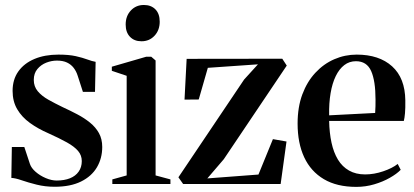

<svg xmlns="http://www.w3.org/2000/svg" viewBox="-20 -738 1660 770"><path d="M199 11Q161 11 127 2.5Q93 -6 67 -15Q41 -24 25.5 -24.5L27.5 -148.5H77.5L100 -80.5Q105.5 -64 123 -48.8Q140.5 -33.5 163.5 -23.8Q186.5 -14 207 -14Q238 -14 260.5 -23Q283 -32 295.5 -49.8Q308 -67.5 308 -92Q308 -115 293.2 -132.5Q278.5 -150 248.5 -166.8Q218.5 -183.5 174 -203.5Q132.5 -221.5 100 -245Q67.5 -268.5 49 -300Q30.5 -331.5 30.5 -373.5Q30.5 -419 53.5 -451.5Q76.5 -484 118 -501.5Q159.5 -519 214.5 -519Q256 -519 283.8 -512.8Q311.5 -506.5 330.2 -499.5Q349 -492.5 363.5 -490L361 -369.5H312.5L291.5 -434.5Q286 -452 275.5 -465.8Q265 -479.5 248.8 -487.2Q232.5 -495 208.5 -495Q187 -495 165.8 -486.8Q144.5 -478.5 130 -461.2Q115.5 -444 115.5 -417.5Q115.5 -391 131.5 -372Q147.5 -353 173.8 -338.2Q200 -323.5 231 -308.5Q261.5 -294.5 290 -279.5Q318.5 -264.5 341 -246.2Q363.5 -228 376.8 -204.2Q390 -180.5 390 -148.5Q390 -103.5 368.8 -67.2Q347.5 -31 305 -10Q262.5 11 199 11Z M430.5 0V-18.5L488 -34.5V-434L428.5 -454V-470.5L566.5 -510.5H586.5L604 -495.5V-34.5L663.5 -18.5V0ZM547 -572.5Q518.5 -572.5 501.2 -590.5Q484 -608.5 484 -639.5Q484 -674 504.8 -696Q525.5 -718 556.5 -718H557.5Q586 -718 603.2 -700.5Q620.5 -683 620.5 -651Q620.5 -617 599.8 -594.8Q579 -572.5 548 -572.5Z M1014.5 -480 813.5 -466 777 -339 720 -338.5 728.5 -502 1112 -502.5 1130 -475 877.5 -99.5 811.5 -22.5 1016.5 -38 1074.5 -180 1129 -170.5 1105.5 0H714.5L695.5 -27L959 -419Z M1409 11.5Q1331 11.5 1278.8 -19.5Q1226.5 -50.5 1200 -107.2Q1173.5 -164 1173.5 -242.5Q1173.5 -308.5 1192.5 -359.5Q1211.5 -410.5 1244.8 -446.2Q1278 -482 1320.8 -500.5Q1363.5 -519 1410.5 -519Q1500.5 -519 1552.5 -472Q1604.5 -425 1605.5 -335.5Q1606 -304 1604.2 -284.2Q1602.5 -264.5 1599.5 -253H1300Q1301 -205 1309.5 -165.8Q1318 -126.5 1335.2 -98Q1352.5 -69.5 1379.8 -54Q1407 -38.5 1444.5 -38.5Q1480 -38.5 1516.8 -51Q1553.5 -63.5 1575 -80.5L1587 -57Q1571 -40.5 1543.2 -24.8Q1515.5 -9 1480.8 1.2Q1446 11.5 1409 11.5ZM1300 -275.5 1484.5 -285Q1485.5 -299.5 1485.8 -312Q1486 -324.5 1486 -338.5Q1486 -413.5 1468.5 -453Q1451 -492.5 1407.5 -492.5Q1381 -492.5 1360.8 -477Q1340.5 -461.5 1326.5 -432.8Q1312.5 -404 1305.8 -364.2Q1299 -324.5 1300 -275.5Z"/></svg>

Font: Merriweather 144pt SemiBold
Style: Regular
Weight: 600
Version: Version 2.100